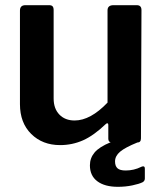

<svg xmlns="http://www.w3.org/2000/svg" viewBox="-20 -550 628 741"><path d="M533 92C529.7 92 527 92.7 525 94C506.3 103.3 486.3 108 465 108C450.3 108 439.8 105.2 433.5 99.5C427.2 93.8 424 85 424 73C424 59 430.5 46.5 443.5 35.5C456.5 24.5 478.7 12.7 510 0C519.3 0 524 -5.3 524 -16L526 -511C526 -523.7 520 -530 508 -530H418C402.7 -530 395 -523.3 395 -510V-154C351 -108 308.7 -85 268 -85C243.3 -85 223.7 -92.7 209 -108C194.3 -123.3 187 -144 187 -170V-511C187 -517.7 185.7 -522.5 183 -525.5C180.3 -528.5 176 -530 170 -530H78C64 -530 57 -523 57 -509V-148C57 -100 71.5 -61.7 100.5 -33C129.5 -4.3 166.7 10 212 10C243.3 10 272.8 3.8 300.5 -8.5C328.2 -20.8 357.3 -41.7 388 -71C390.7 -73.7 393 -74.7 395 -74C397 -73.3 398 -71.3 398 -68V-15C398 -7 401 -2.3 407 -1C377.7 11 357 24.2 345 38.5C333 52.8 327 69.3 327 88C327 114.7 336.5 135.2 355.5 149.5C374.5 163.8 401 171 435 171C454.3 171 472.8 169.2 490.5 165.5C508.2 161.8 521.7 157.7 531 153C536.3 149.7 539 145 539 139V101C539 95 537 92 533 92Z"/></svg>

Font: Libre Franklin SemiBold
Style: Regular
Weight: 600
Designer: Pablo Impallari, Rodrigo Fuenzalida
Foundry: Impallari Type
Version: Version 1.002; ttfautohint (v1.5)